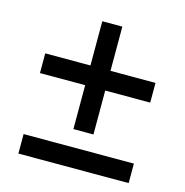

<svg xmlns="http://www.w3.org/2000/svg" viewBox="-98 -736 799 827"><g transform="rotate(15 302.0 -322.0)"><path d="M547.9 -446.8V-358.9H347.2V-163.1H257.8V-358.9H56.2V-446.8H257.8V-644H347.2V-446.8ZM547.9 -86.9V0H56.2V-86.9Z"/></g></svg>

Font: Work Sans Medium
Style: Regular
Weight: 500
Designer: Wei Huang
Foundry: Wei Huang
Version: Version 2.012